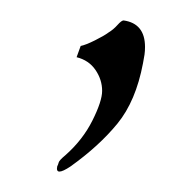

<svg xmlns="http://www.w3.org/2000/svg" viewBox="-20 -83 169 188"><path d="M36 80Q37 78 37.5 76Q38 74 44 69Q61 54 70.5 35Q80 16 80 6Q80 -5 73.5 -14.5Q67 -24 55 -27L59 -38Q64 -39 73 -43.5Q82 -48 86 -51Q91 -54 95 -58.5Q99 -63 101 -63Q122 -60 122 -37Q122 -33 121.5 -29.5Q121 -26 120 -21Q113 16 95 38Q77 60 49 80Q34 90 36 80Z"/></svg>

Font: Italianno
Style: Regular
Weight: 400
Designer: Robert E. Leuschke
Foundry: Robert E. Leuschke
Version: Version 1.100; ttfautohint (v1.8.3)